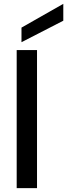

<svg xmlns="http://www.w3.org/2000/svg" viewBox="-20 -981 350 1001"><path d="M67 0V-720H173V0ZM92 -761V-837L310 -961V-873Z"/></svg>

Font: Ultramarine Medium
Style: Regular
Weight: 500
Designer: Colophon Foundry, Jonny Pinhorn
Foundry: Colophon Foundry
Version: Version 1.200; ttfautohint (v1.8.3)